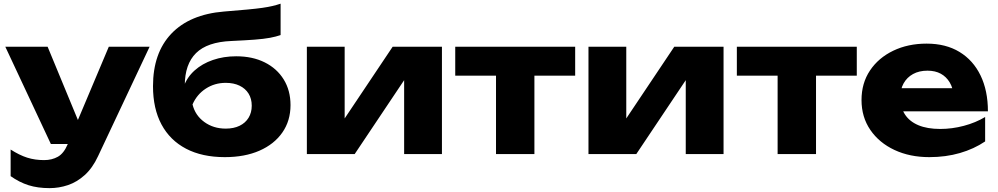

<svg xmlns="http://www.w3.org/2000/svg" viewBox="-20 -820 5310 1022"><path d="M244 181.4Q180.8 181.4 131.9 165.9Q83 150.4 36.6 117.6V-24Q83.6 6 124.7 19.1Q165.8 32.2 214.8 32.2Q256.4 32.2 288.1 14.3Q319.8 -3.6 340.2 -52L559.2 -571.4H776.4L502 11.2Q472.6 74.4 431.1 111.8Q389.6 149.2 341.8 165.3Q294 181.4 244 181.4ZM250.8 -53.4 8.2 -571.4H233.4L447.6 -53.4Z M1176.8 16.4Q1056 16.4 970.4 -28.4Q884.8 -73.2 839.6 -157.5Q794.4 -241.8 794.4 -361Q794.4 -538.2 892.1 -640.8Q989.8 -743.4 1172.2 -758.6Q1247.2 -764.6 1296.3 -769.2Q1345.4 -773.8 1376.8 -778.3Q1408.2 -782.8 1430.5 -788.1Q1452.8 -793.4 1473.6 -800.4V-633.6Q1450.4 -625 1417.2 -618.8Q1384 -612.6 1334.4 -608.9Q1284.8 -605.2 1211.4 -601.8Q1083.4 -596.6 1023.5 -537.4Q963.6 -478.2 963.6 -364.8V-343.6L957.8 -358.8Q975.6 -408.8 1015.9 -445Q1056.2 -481.2 1113.3 -500.8Q1170.4 -520.4 1237 -520.4Q1324 -520.4 1389 -488Q1454 -455.6 1490.2 -397Q1526.4 -338.4 1526.4 -260.6Q1526.4 -177 1482.9 -114.6Q1439.4 -52.2 1361 -17.9Q1282.6 16.4 1176.8 16.4ZM1181.6 -135.4Q1224 -135.4 1255.1 -150.4Q1286.2 -165.4 1303.1 -193.1Q1320 -220.8 1320 -257.4Q1320 -294.6 1303.1 -321.8Q1286.2 -349 1255.1 -364Q1224 -379 1181.6 -379Q1122.8 -379 1075.6 -348.4Q1028.4 -317.8 1004.8 -264.2Q1018.8 -206.2 1067.3 -170.8Q1115.8 -135.4 1181.6 -135.4Z M1613.4 0V-571.4H1814.6V-111.2L1771.4 -125L2070.2 -571.4H2332.4V0H2131.2V-472.6L2174.8 -458.4L1868 0Z M2620.2 -500.6H2824.6V0H2620.2ZM2403.2 -571.4H3041.6V-417.2H2403.2Z M3112.4 0V-571.4H3313.6V-111.2L3270.4 -125L3569.2 -571.4H3831.4V0H3630.2V-472.6L3673.8 -458.4L3367 0Z M4119.2 -500.6H4323.6V0H4119.2ZM3902.2 -571.4H4540.6V-417.2H3902.2Z M4926.6 16.4Q4822.8 16.4 4741.3 -21.7Q4659.8 -59.8 4612.8 -128.3Q4565.8 -196.8 4565.8 -287.6Q4565.8 -377.4 4610.9 -444.8Q4656 -512.2 4734.6 -550Q4813.2 -587.8 4912.4 -587.8Q5014.6 -587.8 5087.4 -543.5Q5160.2 -499.2 5199.4 -418.3Q5238.6 -337.4 5238.6 -227.4H4731.4V-350.4H5123.8L5057 -307.4Q5053.4 -350.8 5035.3 -381.2Q5017.2 -411.6 4987.6 -427.7Q4958 -443.8 4917.2 -443.8Q4872.2 -443.8 4839.9 -425.9Q4807.6 -408 4789.9 -376.4Q4772.2 -344.8 4772.2 -303.4Q4772.2 -249.4 4796.5 -211.5Q4820.8 -173.6 4868.2 -153.6Q4915.6 -133.6 4984.6 -133.6Q5047.8 -133.6 5110.4 -150.2Q5173 -166.8 5223.8 -197.2V-67.2Q5164.6 -27.2 5089.5 -5.4Q5014.4 16.4 4926.6 16.4Z"/></svg>

Font: Unbounded
Style: Regular
Weight: 400
Designer: Luke Prowse, Jean-Baptiste Morizot, Fátima Lázaro, Florian Runge
Foundry: NaN
Version: Version 1.701;gftools[0.9.28.dev5+ged2979d]